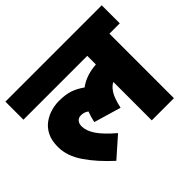

<svg xmlns="http://www.w3.org/2000/svg" viewBox="-149 -813 1023 1023"><g transform="rotate(-45 363.0 -301.5)"><path d="M0 -486V-622H726V-486H648V0H481V-289Q461 -281 442.5 -253Q424 -225 411 -165L258 -210Q265 -243 276 -272Q257 -286 234 -286Q214 -286 204 -273.5Q194 -261 194 -242Q194 -208 219.5 -169.5Q245 -131 306 -79L195 19Q120 -49 73.5 -117Q27 -185 27 -253Q27 -302 43.5 -334.5Q60 -367 87 -386.5Q114 -406 144.5 -414.5Q175 -423 203 -423Q253 -423 285.5 -412Q318 -401 352 -377Q404 -416 481 -421V-486Z"/></g></svg>

Font: Noto Sans SemiCondensed Black
Style: Regular
Weight: 900
Width: 4
Designer: Monotype Design Team
Foundry: Monotype Imaging Inc.
Version: Version 2.013; ttfautohint (v1.8.4.7-5d5b)